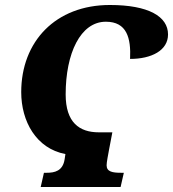

<svg xmlns="http://www.w3.org/2000/svg" viewBox="-20 -749 693 769"><path d="M143 0H463L476 -57H465C431 -57 407 -61 407 -87C407 -100 413 -128 417 -151L430 -219H376C298 -219 243 -258 243 -371C243 -535 302 -662 404 -662C488 -662 505 -597 501 -513C587 -513 653 -547 653 -611C653 -683 575 -729 420 -729C203 -729 65 -583 65 -380C65 -263 125 -154 242 -132L239 -112C232 -64 199 -57 167 -57H156Z"/></svg>

Font: Noto Serif ExtraCondensed Black
Style: Italic
Weight: 900
Width: 2
Italic angle: -12°
Designer: Monotype Design Team
Foundry: Monotype Imaging Inc.
Version: Version 2.014